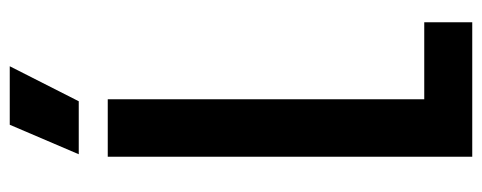

<svg xmlns="http://www.w3.org/2000/svg" viewBox="-310 -654 965 384"><g transform="rotate(-90 172.0 -462.5)"><path d="M50 0V-729H165V-96H319V0ZM55 -787 114 -925H231L161 -787Z"/></g></svg>

Font: Hubot Sans Condensed SemiBold
Style: Regular
Weight: 600
Width: 3
Designer: Deni Anggara
Foundry: GitHub, Inc., Subsidiary of Microsoft Corporation
Version: Version 2.000